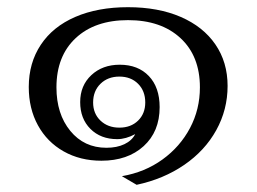

<svg xmlns="http://www.w3.org/2000/svg" viewBox="-20 -466 714 534"><path d="M319 24Q383 13 432 -22.5Q481 -58 508.5 -110Q536 -162 536 -223Q536 -310 482 -360Q428 -410 336 -410Q244 -410 190.5 -360Q137 -310 137 -223Q137 -149 175.5 -102Q214 -55 276 -55Q305 -55 326 -65Q347 -75 356 -93Q330 -79 306 -79Q260 -79 231.5 -107.5Q203 -136 203 -182Q203 -228 234 -257Q265 -286 313 -286Q364 -286 394 -254.5Q424 -223 424 -168Q424 -100 379.5 -59.5Q335 -19 262 -19Q203 -19 157 -45Q111 -71 85.5 -117.5Q60 -164 60 -224Q60 -291 93.5 -341.5Q127 -392 189.5 -419Q252 -446 336 -446Q420 -446 482.5 -419Q545 -392 579 -342.5Q613 -293 613 -227Q613 -161 581.5 -104Q550 -47 492.5 -7.5Q435 32 360 48ZM384 -181Q384 -213 364 -233Q344 -253 312 -253Q280 -253 259.5 -233Q239 -213 239 -181Q239 -150 259.5 -130.5Q280 -111 312 -111Q344 -111 364 -130.5Q384 -150 384 -181Z"/></svg>

Font: Fahkwang Light
Style: Regular
Weight: 300
Version: Version 1.000; ttfautohint (v1.6)